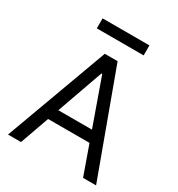

<svg xmlns="http://www.w3.org/2000/svg" viewBox="-209 -1044 1095 1180"><g transform="rotate(30 338.0 -454.5)"><path d="M25.6 0 292.6 -727.3H383.5L650.6 0H558.2L485.1 -206H191.1L117.9 0ZM457.4 -284.1 340.9 -612.2H335.2L218.8 -284.1ZM504.3 -838.1H171.9V-909.1H504.3Z"/></g></svg>

Font: Interop
Style: Regular
Weight: 400
Designer: Rasmus Andersson, Google, Jang Haemin
Foundry: jhaemin
Version: Version 1.008